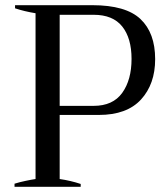

<svg xmlns="http://www.w3.org/2000/svg" viewBox="-20 -720 649 740"><path d="M36 -12Q55 -18 79 -23Q103 -28 117 -30V-669Q74 -676 38 -688V-700H336Q465 -700 521.5 -646.5Q578 -593 578 -492Q578 -396 523.5 -336.5Q469 -277 361 -277H210V-30Q252 -24 291 -11V0H36ZM341 -312Q415 -312 451 -362Q487 -412 487 -493Q487 -573 451 -618Q415 -663 341 -663H210V-312Z"/></svg>

Font: Trirong
Style: Regular
Weight: 400
Designer: Katatrad Team
Foundry: CadsonDemak
Version: Version 1.001